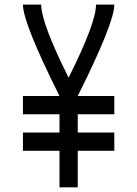

<svg xmlns="http://www.w3.org/2000/svg" viewBox="-20 -801 587 821"><path d="M78.1 -156.2V-234.4H234.4V-312.5H78.1V-390.6H234.4Q78.1 -703.1 78.1 -781.2H156.2Q156.2 -703.1 273.4 -468.8Q390.6 -703.1 390.6 -781.2H468.8Q468.8 -703.1 312.5 -390.6H468.8V-312.5H312.5V-234.4H468.8V-156.2H312.5V0H234.4V-156.2Z"/></svg>

Font: Luculent
Style: Regular
Weight: 400
Monospace: yes
Designer: Andrew Kensler
Version: Version 1.0.0-845fa02f9341